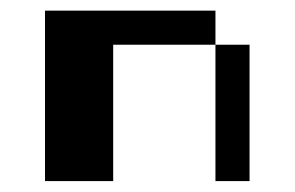

<svg xmlns="http://www.w3.org/2000/svg" viewBox="-20 -332 540 352"><path d="M62.5 -312.5H375V-250H187.5V0H62.5ZM375 -250H437.5V0H375Z"/></svg>

Font: Half Eighties
Style: Regular
Weight: 400
Monospace: yes
Designer: Jayvee Enaguas (HarvettFox96)
Version: 20191127.01dev02